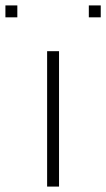

<svg xmlns="http://www.w3.org/2000/svg" viewBox="-94 -689 392 709"><path d="M80 0V-500H124V0ZM-74 -625V-669H-30V-625ZM234 -625V-669H278V-625Z"/></svg>

Font: Panamera Light
Style: Regular
Weight: 300
Designer: Bastien Sozeau
Foundry: NBR — Bastien Sozeau
Version: Version 3.002; ttfautohint (v1.8.4.7-5d5b);gftools[0.9.33]